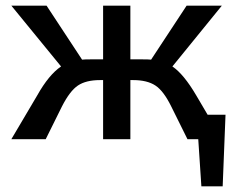

<svg xmlns="http://www.w3.org/2000/svg" viewBox="-20 -490 840 676"><path d="M774 -86 764 166H689L678 0H640L583 -115Q556 -170 527 -189Q498 -208 449 -208H439V0H343V-208H332Q283 -208 254.5 -189Q226 -170 198 -115L141 0H20L111 -154Q152 -227 195 -256L20 -470H144L269 -280Q278 -281 299 -281H343V-470H439V-281H482Q503 -281 512 -280L637 -470H761L587 -256Q627 -229 671 -154L711 -86Z"/></svg>

Font: Ysabeau SC Semibold
Style: Regular
Weight: 600
Designer: Christian Thalmann (Catharsis Fonts)
Version: Version 0.003